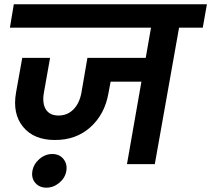

<svg xmlns="http://www.w3.org/2000/svg" viewBox="-20 -760 978 889"><path d="M25.9 -631.8 43.9 -740.2H938L918.9 -631.8H809.1L696.8 0H567.9L634.8 -381.8H492.2L481.9 -327.1Q464.8 -230.5 398.4 -170.9Q332 -111.3 233.9 -111.8Q136.7 -111.8 86.9 -172.6Q37.1 -233.4 54.2 -331.1L83 -492.2H211.9L183.1 -330.1Q174.8 -281.7 192.4 -253.4Q210 -225.1 251 -225.1Q292 -225.1 319.8 -253.2Q347.7 -281.2 356.9 -330.1L384.8 -492.2H654.8L679.2 -631.8ZM194.8 108.9Q162.1 108.9 143.3 86.7Q124.5 64.5 129.9 32.2Q135.7 -1 162.6 -23.9Q189.5 -46.9 222.2 -46.9Q254.9 -46.9 273.7 -23.9Q292.5 -1 287.1 32.2Q281.2 64.5 254.2 86.7Q227.1 108.9 194.8 108.9Z"/></svg>

Font: SVN-Poppins SemiBold
Style: Italic
Weight: 600
Italic angle: -10°
Designer: Ninad Kale (Devanagari), Jonny Pinhorn (Latin)
Foundry: Indian Type Foundry
Version: Version 3.002 2017